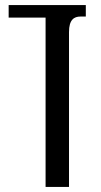

<svg xmlns="http://www.w3.org/2000/svg" viewBox="-20 -734 396 754"><path d="M317 -714H14V-665H159V0H251V-608C251 -657 271 -669 296 -669H317Z"/></svg>

Font: Noto Serif Georgian ExtraCondensed
Style: Regular
Weight: 400
Width: 2
Designer: Monotype Design Team, Akaki Razmadze
Foundry: Google LLC
Version: Version 2.003